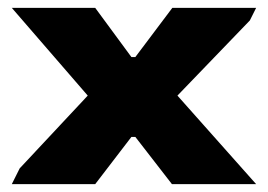

<svg xmlns="http://www.w3.org/2000/svg" viewBox="-20 -468 681 488"><path d="M10 0 30 -40 203 -225 10 -448H222L314 -323H324L418 -448H631L615 -416L431 -225L631 0H417L324 -120H314L222 0Z"/></svg>

Font: Goldman
Style: Bold
Weight: 700
Designer: Jaikishan Patel
Version: Version 1.000; ttfautohint (v1.8.3)